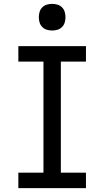

<svg xmlns="http://www.w3.org/2000/svg" viewBox="-20 -974 540 994"><path d="M75 0V-80H205V-655H75V-735H425V-655H295V-80H425V0ZM250 -816Q236 -816 222.5 -820Q209 -824 199 -834Q189 -844 185 -857.5Q181 -871 181 -885Q181 -899 185 -912.5Q189 -926 199 -936Q209 -946 222.5 -950Q236 -954 250 -954Q264 -954 277.5 -950Q291 -946 301 -936Q311 -926 315 -912.5Q319 -899 319 -885Q319 -871 315 -857.5Q311 -844 301 -834Q291 -824 277.5 -820Q264 -816 250 -816Z"/></svg>

Font: Iosevka Medium
Style: Regular
Weight: 500
Monospace: yes
Designer: Belleve Invis
Foundry: Belleve Invis
Version: Version 32.5.0; ttfautohint (v1.8.4)